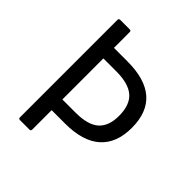

<svg xmlns="http://www.w3.org/2000/svg" viewBox="-184 -771 887 887"><g transform="rotate(45 260.0 -327.5)"><path d="M90 0Q81 0 81 -9V-646Q81 -655 90 -655H152Q161 -655 161 -646V-543H249Q481 -543 481 -340Q481 -240 422.5 -188Q364 -136 249 -136H161V-9Q161 0 152 0ZM161 -206H247Q328 -206 364 -238.5Q400 -271 400 -337Q400 -409 362.5 -441.5Q325 -474 246 -474H161Z"/></g></svg>

Font: Sofia Sans Semi Condensed
Style: Regular
Weight: 400
Designer: Botio Nikoltchev, Ani Petrova
Foundry: lettersoup
Version: Version 4.100; ttfautohint (v1.8.4.7-5d5b)